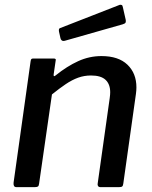

<svg xmlns="http://www.w3.org/2000/svg" viewBox="-20 -771 628 791"><path d="M48 0Q40 0 37.5 -5.5Q35 -11 36 -19L106 -518Q107 -526 109.5 -528Q112 -530 118 -530H201Q206 -530 208.5 -528Q211 -526 209 -519L201 -464Q200 -452 210 -461Q256 -498 302 -519Q348 -540 398 -540Q468 -540 505 -504.5Q542 -469 542 -411Q542 -405 541.5 -398Q541 -391 540 -384L488 -15Q487 -6 483.5 -3Q480 0 470 0H394Q386 0 383.5 -5.5Q381 -11 383 -19L432 -367Q433 -374 433.5 -380Q434 -386 434 -391Q434 -424 415 -442Q396 -460 355 -460Q327 -460 302 -451Q277 -442 251 -424.5Q225 -407 194 -382L141 -14Q140 -5 136 -2.5Q132 0 122 0H48ZM486 -742 498 -689Q499 -683 497.5 -678.5Q496 -674 486 -671L247 -603Q239 -601 234.5 -604.5Q230 -608 229 -614L223 -641Q221 -653 227 -655L473 -751Q477 -752 481 -750.5Q485 -749 486 -742Z"/></svg>

Font: Libre Franklin Medium
Style: Italic
Weight: 500
Italic angle: -8°
Designer: Pablo Impallari, Rodrigo Fuenzalida, Nhung Nguyen
Foundry: Impallari Type
Version: Version 3.000